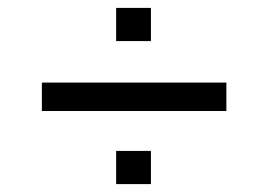

<svg xmlns="http://www.w3.org/2000/svg" viewBox="-20 -552 680 486"><path d="M86 -271H553V-343H86ZM274 -86H362V-170H274ZM274 -448H362V-532H274Z"/></svg>

Font: Telex Regular
Style: Regular
Weight: 400
Designer: Andres Torresi
Foundry: Andres Torresi
Version: Version 1.001